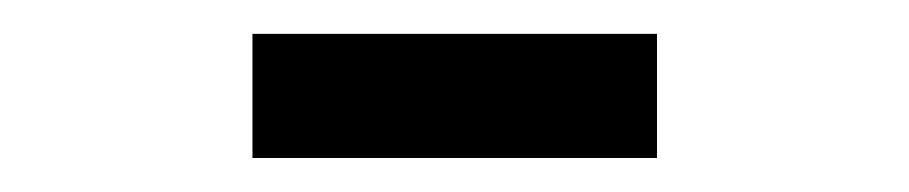

<svg xmlns="http://www.w3.org/2000/svg" viewBox="-20 -650 540 114"><path d="M129.9 -556.2V-629.9H370.1V-556.2Z"/></svg>

Font: Margherita Black
Style: Regular
Weight: 900
Designer: James Puckett
Foundry: Dunwich Type Founders
Version: Version 1.008;hotconv 1.0.109;makeotfexe 2.5.65596